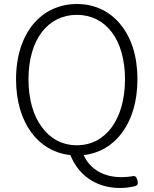

<svg xmlns="http://www.w3.org/2000/svg" viewBox="-20 -762 766 957"><path d="M537 -128C495 -70 435 -38 363 -38C291 -38 231 -70 189 -128C146 -185 122 -267 122 -367C122 -565 219 -688 363 -688C507 -688 603 -565 603 -367C603 -267 579 -185 537 -128ZM580 -641C527 -706 452 -742 363 -742C275 -742 199 -706 145 -641C92 -576 60 -483 60 -367C60 -149 171 -6 331 11C368 105 453 175 578 175C606 175 633 171 652 166C668 162 669 153 665 137C660 119 654 112 636 117C622 119 605 121 585 121C497 121 429 82 397 11C556 -7 665 -150 665 -367C665 -483 634 -576 580 -641Z"/></svg>

Font: GenSenRounded2 TW L
Style: Regular
Weight: 300
Version: Version 2.100;PS 2.1;hotconv 16.6.51;makeotf.lib2.5.65220 DE